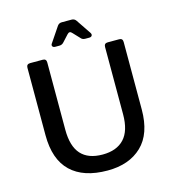

<svg xmlns="http://www.w3.org/2000/svg" viewBox="-123 -940 952 1056"><g transform="rotate(-15 353.0 -412.5)"><path d="M360 14Q223 14 151 -55Q79 -124 79 -262V-646Q79 -667 100 -667H172Q192 -667 192 -646V-263Q192 -169 233 -123.5Q274 -78 356 -78Q436 -78 478.5 -123.5Q521 -169 521 -263V-646Q521 -667 542 -667H607Q627 -667 627 -646V-262Q627 -124 555 -55Q483 14 360 14ZM257 -718Q245 -718 241 -725.5Q237 -733 245 -743L301 -826Q310 -839 326 -839H382Q398 -839 407 -826L463 -743Q470 -733 466 -725.5Q462 -718 450 -718H427Q411 -718 402 -730L368 -766Q354 -783 340 -767L306 -730Q296 -718 280 -718Z"/></g></svg>

Font: Pitagon Sans Medium
Style: Regular
Weight: 500
Designer: Travis Tran
Foundry: Pitagon
Version: Version 1.001; ttfautohint (v1.8.4.7-5d5b);gftools[0.9.26]